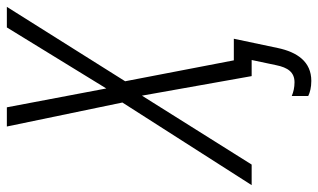

<svg xmlns="http://www.w3.org/2000/svg" viewBox="-262 -550 928 560"><g transform="rotate(-90 202.0 -270.0)"><path d="M246 174C302 174 330 133 342 76L369 -52H306L245 -369L462 -714H402L224 -424L169 -714H113L183 -377L-58 0H2L203 -320L260 0H307L292 71C285 106 271 125 242 125C227 125 214 122 202 117V165C212 170 227 174 246 174Z"/></g></svg>

Font: Noto Sans Condensed Light
Style: Italic
Weight: 300
Width: 3
Italic angle: -12°
Designer: Monotype Design Team
Foundry: Monotype Imaging Inc.
Version: Version 2.013